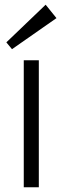

<svg xmlns="http://www.w3.org/2000/svg" viewBox="-20 -796 267 816"><path d="M145 -540V0H81V-540ZM220 -719 31 -587 7 -616 174 -776Z"/></svg>

Font: Pathway Extreme SemiCondensed ExtraLight
Style: Regular
Weight: 250
Width: 4
Version: Version 1.001;gftools[0.9.26]